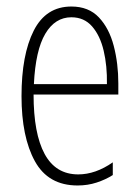

<svg xmlns="http://www.w3.org/2000/svg" viewBox="-20 -559 428 589"><path d="M199 -539Q252 -539 283.5 -505.5Q315 -472 329 -418Q343 -364 343 -303V-269H83Q83 -149 117 -86.5Q151 -24 220 -24Q273 -24 326 -61V-22Q304 -8 276.5 1Q249 10 218 10Q128 10 87 -64.5Q46 -139 46 -264Q46 -391 83.5 -465Q121 -539 199 -539ZM199 -506Q149 -506 119 -455.5Q89 -405 84 -301H308Q309 -357 298 -403.5Q287 -450 262.5 -478Q238 -506 199 -506Z"/></svg>

Font: Noto Sans Gujarati UI ExtraCondensed ExtraLight
Style: Regular
Weight: 200
Width: 2
Designer: Jelle Bosma - Monotype Design Team, Universal Thirst
Foundry: Monotype Imaging Inc.
Version: Version 2.106; ttfautohint (v1.8.4.7-5d5b)